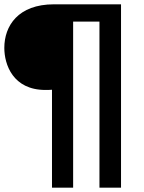

<svg xmlns="http://www.w3.org/2000/svg" viewBox="-22 -762 667 890"><path d="M219 -346V108H317V-662H439V108H539V-742H228C62 -742 -2 -642 -2 -540C-2 -464 37 -345 189 -345C198 -345 208 -345 219 -346Z"/></svg>

Font: Montserrat_SPRD_medium Medium
Style: Regular
Weight: 400
Designer: Julieta Ulanovsky edited by Nelly Hempel
Foundry: Julieta Ulanovsky
Version: Version 4.000;PS 004.000;hotconv 1.0.88;makeotf.lib2.5.64775